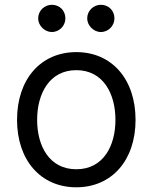

<svg xmlns="http://www.w3.org/2000/svg" viewBox="-20 -770 637 801"><path d="M298.3 11.4C446 11.4 545.5 -100.9 545.5 -269.9C545.5 -440.3 446 -552.6 298.3 -552.6C150.6 -552.6 51.1 -440.3 51.1 -269.9C51.1 -100.9 150.6 11.4 298.3 11.4ZM134.9 -269.9C134.9 -379.3 186.1 -477.3 298.3 -477.3C410.5 -477.3 461.6 -379.3 461.6 -269.9C461.6 -160.5 410.5 -63.9 298.3 -63.9C186.1 -63.9 134.9 -160.5 134.9 -269.9ZM139.2 -693.2C139.2 -663.4 166.2 -636.4 196 -636.4C228.7 -636.4 252.8 -663.4 252.8 -693.2C252.8 -725.9 228.7 -750 196 -750C166.2 -750 139.2 -725.9 139.2 -693.2ZM343.8 -693.2C343.8 -663.4 370.7 -636.4 400.6 -636.4C433.2 -636.4 457.4 -663.4 457.4 -693.2C457.4 -725.9 433.2 -750 400.6 -750C370.7 -750 343.8 -725.9 343.8 -693.2Z"/></svg>

Font: Margiela Sans
Style: Regular
Weight: 400
Designer: Stefan Endress, Andreas Faust
Version: Version 1.100;FEAKit 1.0